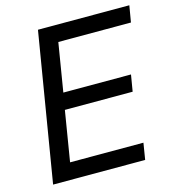

<svg xmlns="http://www.w3.org/2000/svg" viewBox="-108 -819 826 910"><g transform="rotate(-15 304.5 -364.0)"><path d="M40.5 0 161.1 -727.5H609.4L595.7 -646.5H239.3L200.2 -408.7H532.2L518.6 -327.6H186L145.5 -81.1H505.4L492.2 0Z"/></g></svg>

Font: Inter 17pt
Style: Italic
Weight: 400
Italic angle: -9.3988°
Version: Version 4.001;git-66647c0bb